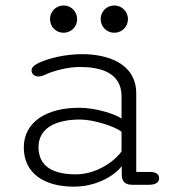

<svg xmlns="http://www.w3.org/2000/svg" viewBox="-20 -690 659 718"><path d="M217.5 -567.5C246 -567.5 268.5 -590 268.5 -618.5C268.5 -647 246 -669.5 217.5 -669.5C189.5 -669.5 167 -647 167 -618.5C167 -590 189.5 -567.5 217.5 -567.5ZM407.5 -567.5C435.5 -567.5 458.5 -590 458.5 -618.5C458.5 -647 435.5 -669.5 407.5 -669.5C379 -669.5 356.5 -647 356.5 -618.5C356.5 -590 379 -567.5 407.5 -567.5ZM474 1H536C563.5 1 575 -8.5 575 -23.5C575 -38.5 563.5 -47 541.5 -47H489.5V-340C489.5 -455 379.5 -487.5 287 -487.5C221 -487.5 160 -471 125 -455C109 -447 98 -438.5 98 -426.5C98 -413.5 108.5 -404 124 -404C130.5 -404 139 -406 148.5 -410.5C179 -425 233 -439.5 278.5 -439.5C348.5 -439.5 434.5 -422.5 434.5 -330V-246.5C412 -263 339.5 -287 276 -287C152 -287 69 -232.5 69 -138.5C69 -39 149 8 256.5 8C347 8 414.5 -39 435 -69L435.5 -32C437 -11.5 448 1 474 1ZM434.5 -197.5V-124C414 -93 346 -38 263.5 -38C185 -38 124 -63.5 124 -139.5C124 -209 185 -243 279.5 -243C331 -243 409.5 -217 434.5 -197.5Z"/></svg>

Font: RTM Light Light
Style: Regular
Weight: 300
Designer: after Tyler Finck
Foundry: An Endless Supply
Version: Version 1.000;Glyphs 3.2.1 (3258)